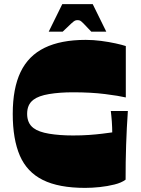

<svg xmlns="http://www.w3.org/2000/svg" viewBox="-20 -904 684 934"><path d="M394 10Q266 10 188.5 -28.5Q111 -67 76.5 -147Q42 -227 42 -350Q42 -474 80 -553.5Q118 -633 197 -671.5Q276 -710 397 -710Q434 -710 472 -705Q510 -700 542 -693Q574 -686 592 -680V-430Q558 -438 490.5 -446.5Q423 -455 335 -455Q270 -455 219 -446.5Q168 -438 143 -419Q127 -407 119.5 -390Q112 -373 112 -350Q112 -328 119.5 -310.5Q127 -293 143 -281Q168 -262 219 -253.5Q270 -245 335 -245Q378 -245 413 -247.5Q448 -250 476.5 -253.5Q505 -257 526 -260Q526 -270 525.5 -284Q525 -298 524 -313Q523 -328 521.5 -341.5Q520 -355 519 -364H602Q599 -323 597 -281.5Q595 -240 593.5 -198Q592 -156 591.5 -114Q591 -72 591 -30Q571 -15 537 -6.5Q503 2 465.5 6Q428 10 394 10ZM217 -750 283 -884H431L497 -750H424Q398 -778 386.5 -789.5Q375 -801 370 -803.5Q365 -806 357 -806Q350 -806 344.5 -803.5Q339 -801 326.5 -789.5Q314 -778 285 -750Z"/></svg>

Font: Ojuju ExtraBold
Style: Regular
Weight: 800
Designer: Chisaokwu Joboson, Mirko Velimirovic
Foundry: Udi Foundry
Version: Version 1.000